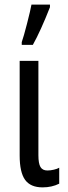

<svg xmlns="http://www.w3.org/2000/svg" viewBox="-20 -800 292 830"><path d="M146 -129Q146 -93 155 -78Q164 -63 185 -63Q198 -63 213 -66.5Q228 -70 236 -75V-6Q204 10 164 10Q112 10 88.5 -22.5Q65 -55 65 -128V-537H146ZM74 -618Q82 -640 97 -698.5Q112 -757 116 -780H196V-769Q156 -667 122 -606H74Z"/></svg>

Font: Noto Sans UI Cond
Style: Regular
Weight: 400
Width: 3
Designer: Monotype Design Team
Foundry: Monotype Imaging Inc.
Version: Version 1.001